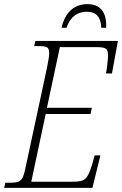

<svg xmlns="http://www.w3.org/2000/svg" viewBox="-39 -913 593 933"><path d="M260 -778H284C303 -834 340 -856 383 -856C426 -856 452 -832 453 -778H477C480 -856 447 -893 386 -893C323 -893 278 -855 260 -778ZM-19 0H410L449 -158H421L408 -112C386 -41 375 -30 311 -30H113L183 -359H401L407 -389H189L252 -684H428C478 -684 486 -676 486 -642C486 -625 480 -575 476 -556H505L534 -714H133L127 -689H144C190 -689 200 -686 200 -652C200 -641 196 -617 190 -587L85 -98C71 -30 61 -25 2 -25H-13Z"/></svg>

Font: Noto Serif Condensed ExtraLight
Style: Italic
Weight: 200
Width: 3
Italic angle: -12°
Designer: Monotype Design Team
Foundry: Monotype Imaging Inc.
Version: Version 2.013